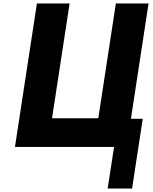

<svg xmlns="http://www.w3.org/2000/svg" viewBox="-20 -845 882 1104"><path d="M545.2 -165H279.2L380.2 -825H192.2L66 0H635.8L599.1 239.2H739.4L800.8 -162H732.8L834.2 -825H646.2Z"/></svg>

Font: Sztylet
Style: BdObl
Weight: 700
Foundry: Cannot Into Space Fonts, PlusOne Fonts
Version: Version 0.12